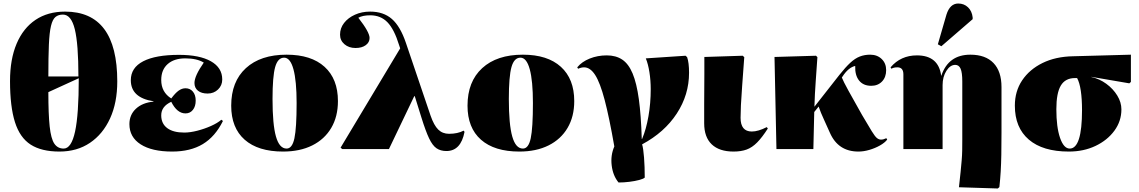

<svg xmlns="http://www.w3.org/2000/svg" viewBox="-20 -848 6476 1092"><path d="M318 14Q216 14 154.5 -25.5Q93 -65 65 -153.5Q37 -242 37 -387Q37 -511 74.5 -599.5Q112 -688 182 -735Q252 -782 350 -782Q647 -782 647 -385Q647 -264 606 -174.5Q565 -85 491.5 -35.5Q418 14 318 14ZM255 -413H426Q426 -598 405.5 -681.5Q385 -765 338 -765Q312 -765 295.5 -751.5Q279 -738 270 -700.5Q261 -663 258 -593.5Q255 -524 255 -413ZM342 -3Q386 -3 407 -100Q428 -197 428 -403L255 -324Q255 -199 262.5 -129Q270 -59 289 -31Q308 -3 342 -3Z M959 14Q844 14 780 -27Q716 -68 716 -142Q716 -195 753 -229.5Q790 -264 853 -270V-272Q724 -292 724 -392Q724 -463 794.5 -499.5Q865 -536 998 -536Q1115 -536 1179.5 -499.5Q1244 -463 1244 -396Q1244 -362 1220 -339Q1196 -316 1161 -316Q1126 -316 1106 -332Q1086 -348 1086 -376Q1086 -416 1139 -492Q1100 -516 1034 -516Q970 -516 933.5 -483.5Q897 -451 897 -393Q897 -324 954 -288Q977 -319 996 -332.5Q1015 -346 1035 -346Q1061 -346 1077 -327Q1093 -308 1093 -276Q1093 -243 1077 -223Q1061 -203 1035 -203Q987 -203 954 -269Q897 -243 897 -192Q897 -145 931 -119.5Q965 -94 1028 -94Q1061 -94 1102 -104.5Q1143 -115 1180 -131.5Q1217 -148 1239 -167L1248 -160Q1204 -71 1133.5 -28.5Q1063 14 959 14Z M1590 14Q1448 14 1371.5 -53.5Q1295 -121 1295 -247Q1295 -384 1378.5 -460.5Q1462 -537 1610 -537Q1750 -537 1826 -468Q1902 -399 1902 -273Q1902 -185 1864 -120.5Q1826 -56 1756 -21Q1686 14 1590 14ZM1610 -3Q1642 -3 1654.5 -61.5Q1667 -120 1667 -262Q1667 -388 1649 -454Q1631 -520 1596 -520Q1560 -520 1545 -466.5Q1530 -413 1530 -285Q1530 -140 1549.5 -71.5Q1569 -3 1610 -3Z M2617 -105 2622 -98Q2601 11 2519 11Q2486 11 2463 -4.5Q2440 -20 2420.5 -61Q2401 -102 2377 -179L2339 -301H2336L2192 0H1927L1917 -8L2256 -573L2250 -591Q2222 -682 2183.5 -721.5Q2145 -761 2086 -761Q2042 -761 2018 -747Q2082 -665 2082 -632Q2082 -607 2060 -591Q2038 -575 2002 -575Q1964 -575 1939 -596.5Q1914 -618 1914 -651Q1914 -688 1937 -717.5Q1960 -747 1999 -764.5Q2038 -782 2085 -782Q2161 -782 2209 -740Q2257 -698 2289 -603L2429 -190Q2448 -135 2472.5 -111Q2497 -87 2534 -87Q2583 -87 2617 -105Z M2934 14Q2792 14 2715.5 -53.5Q2639 -121 2639 -247Q2639 -384 2722.5 -460.5Q2806 -537 2954 -537Q3094 -537 3170 -468Q3246 -399 3246 -273Q3246 -185 3208 -120.5Q3170 -56 3100 -21Q3030 14 2934 14ZM2954 -3Q2986 -3 2998.5 -61.5Q3011 -120 3011 -262Q3011 -388 2993 -454Q2975 -520 2940 -520Q2904 -520 2889 -466.5Q2874 -413 2874 -285Q2874 -140 2893.5 -71.5Q2913 -3 2954 -3Z M3498 190Q3466 151 3459 93Q3452 35 3474 -15Q3445 -181 3419 -279.5Q3393 -378 3365 -421.5Q3337 -465 3302 -465Q3286 -465 3268 -457L3263 -465Q3289 -497 3334 -515Q3379 -533 3431 -533Q3483 -533 3519 -509Q3555 -485 3578 -430Q3601 -375 3613.5 -283.5Q3626 -192 3630 -58H3632Q3655 -112 3668 -186.5Q3681 -261 3681 -341Q3681 -391 3673.5 -438Q3666 -485 3653 -516L3879 -531L3888 -523Q3899 -492 3899 -434Q3899 -309 3829 -202Q3759 -95 3632 -27Q3639 -4 3643 48Q3647 100 3647 162Q3640 169 3616 175.5Q3592 182 3560 186Q3528 190 3498 190Z M4152 14Q4071 14 4028 -27Q3985 -68 3985 -147Q3985 -155 3985 -184Q3985 -213 3985 -254.5Q3985 -296 3985.5 -341.5Q3986 -387 3986 -427Q3986 -467 3986 -493.5Q3986 -520 3986 -524L4204 -531L4213 -523Q4206 -425 4201 -359Q4196 -293 4194 -250Q4192 -207 4192 -178Q4192 -100 4256 -100Q4292 -100 4341 -125L4347 -117Q4315 -67 4286.5 -38Q4258 -9 4226.5 2.5Q4195 14 4152 14Z M4862 14Q4747 14 4700 -93Q4684 -130 4666 -168.5Q4648 -207 4636 -242L4611 -211L4606 0H4396L4385 -524L4621 -531L4629 -523Q4625 -461 4619.5 -387Q4614 -313 4612 -241L4754 -422Q4789 -466 4816 -491Q4843 -516 4870 -526.5Q4897 -537 4929 -537Q4969 -537 4994.5 -512.5Q5020 -488 5020 -449Q5020 -409 4996.5 -384.5Q4973 -360 4935 -360Q4890 -360 4866 -390Q4842 -420 4844 -473Q4805 -464 4772 -413L4768 -407Q4776 -386 4806 -331.5Q4836 -277 4883 -194Q4920 -131 4938.5 -101Q4957 -71 4968 -62.5Q4979 -54 4991 -54Q5005 -54 5021 -62L5026 -54Q5012 -36 4984.5 -20.5Q4957 -5 4924.5 4.5Q4892 14 4862 14Z M5655 224 5434 217Q5440 165 5443.5 129Q5447 93 5449.5 64.5Q5452 36 5452.5 8Q5453 -20 5453 -54V-385Q5453 -435 5443.5 -457Q5434 -479 5413 -479Q5384 -479 5362.5 -445Q5341 -411 5341 -364V0H5118V-425Q5118 -465 5084 -465Q5062 -465 5050 -457L5045 -465Q5103 -533 5195 -533Q5318 -533 5333 -417L5334 -418Q5374 -537 5499 -537Q5585 -537 5630.5 -489.5Q5676 -442 5676 -353V-92Q5676 -20 5675 32Q5674 84 5671.5 127Q5669 170 5664 216ZM5334 -585 5314 -596 5363 -765Q5383 -828 5430 -828Q5463 -828 5485.5 -806.5Q5508 -785 5512 -749V-739Z M6059 14Q5911 14 5831.5 -54Q5752 -122 5752 -247Q5752 -329 5793.5 -391Q5835 -453 5909 -489.5Q5983 -526 6082 -528L6412 -537V-382L6403 -374L6187 -411V-410Q6233 -400 6272 -371.5Q6311 -343 6334.5 -304.5Q6358 -266 6358 -226Q6358 -159 6318 -104.5Q6278 -50 6210.5 -18Q6143 14 6059 14ZM6064 -3Q6134 -3 6134 -222Q6134 -285 6127 -332Q6120 -379 6106 -404H6094Q6039 -404 6013.5 -361.5Q5988 -319 5988 -227Q5988 -125 6009 -64Q6030 -3 6064 -3Z"/></svg>

Font: Display Black
Style: Regular
Weight: 900
Designer: Latin by Veronika Burian and Jose Scaglione. Greek by Irene Vlachou. Cyrillic by Vera Evstafieva.
Foundry: TypeTogether
Version: Version 3.002